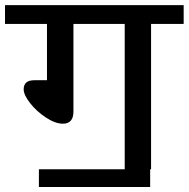

<svg xmlns="http://www.w3.org/2000/svg" viewBox="-35 -669 746 759"><path d="M458 0V-574.3H255.3V-228Q255.3 -180 213.3 -180Q183.5 -180 146.4 -204.5Q109.2 -229 83.9 -261.4Q58.6 -293.7 58.6 -316Q58.6 -351.9 101.1 -351.9H150.7V-574.3H-15.2V-648.6H691.1V-574.3H562.2V0H558.6V70.3H118.8V0Z"/></svg>

Font: Khula Semibold
Style: Regular
Weight: 600
Designer: Erin McLaughlin, Steve Matteson
Version: Version 1.000;PS 1.0;hotconv 1.0.72;makeotf.lib2.5.5900; ttf